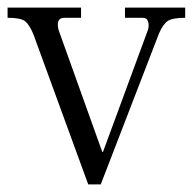

<svg xmlns="http://www.w3.org/2000/svg" viewBox="-26 -487 513 507"><path d="M207 0 62 -397Q51 -423 39.5 -431.5Q28 -440 -6 -440V-467H188V-440H145Q131 -440 128 -430.5Q125 -421 129 -407L244 -86H246L365 -409Q368 -420 365 -430Q362 -440 351 -440H304V-467H463V-440Q430 -440 417.5 -432Q405 -424 394 -399L240 0Z"/></svg>

Font: Frank Ruhl Libre Light
Style: Regular
Weight: 300
Designer: Yanek Iontef
Foundry: Fontef
Version: Version 6.003;gftools[0.9.30]